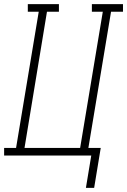

<svg xmlns="http://www.w3.org/2000/svg" viewBox="-54 -755 617 932"><path d="M363 157 389 0H-34V-37H24L134 -698H81V-735H232V-698H174L65 -37H335L445 -698H392V-735H543V-698H485L375 -37H435L403 157Z"/></svg>

Font: Iosevka Curly Slab XLtObl
Style: Regular
Weight: 200
Italic angle: -9°
Monospace: yes
Designer: Belleve Invis
Foundry: Belleve Invis
Version: Version 11.1.0; ttfautohint (v1.8.3)